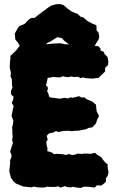

<svg xmlns="http://www.w3.org/2000/svg" viewBox="-20 -905 557 950"><path d="M78 11 59 3 48 -6 34 -26 26 -57 28 -78 30 -96V-114L36 -125L37 -139L30 -155L36 -173L44 -199L40 -211L43 -232L41 -242V-260L40 -277L44 -287L46 -308L41 -321L37 -333L41 -349L44 -368L48 -379L38 -397L45 -410L47 -426L35 -438L34 -455L42 -472L39 -484V-511L32 -528L34 -545L30 -562L28 -574L30 -603L32 -619L31 -628L46 -642L63 -659L76 -677L87 -678L92 -687L129 -682L150 -684L169 -690L182 -682L197 -684L220 -687L238 -689L279 -691L301 -686L331 -685L352 -691L369 -690L381 -685L403 -687L423 -686L448 -677H465L477 -666V-656L495 -647L496 -639L512 -623L516 -601L515 -584L500 -569V-551L482 -534L468 -520L451 -518L439 -516L408 -518L389 -522L380 -518L366 -525L343 -524L335 -527L317 -523L300 -525L292 -528L277 -522L254 -523L244 -525L234 -522L216 -520L214 -510L211 -495L207 -483L216 -475L217 -465L213 -454L220 -440L224 -425L234 -422L246 -421L257 -419L264 -418L279 -417L299 -421L317 -418L330 -424L339 -421L371 -429L385 -422L397 -424L408 -414L421 -409L437 -402L445 -395L455 -387L456 -374L458 -355L470 -331L461 -314L455 -295L448 -287L437 -275L419 -272L403 -265L387 -262L366 -258H354L333 -256L321 -258L293 -257L280 -254L266 -252L258 -257L242 -249L223 -245L211 -233L216 -214L209 -203L211 -185L215 -172L214 -157L230 -153L241 -148L247 -142L261 -144L274 -143L290 -142L307 -138L320 -143L337 -138L352 -140L364 -145L388 -143L392 -145H410L430 -144L450 -149L460 -140L480 -128L491 -113L499 -103L514 -90L512 -82L517 -51L512 -34L504 -22V-5L482 13L459 12L449 23L418 19H394L379 25L360 23L340 19L331 22L313 21L302 16L280 23L268 17L254 20H222L216 18L198 23L166 22L147 18L137 22L96 18ZM82 -671 70 -691 67 -696 56 -709 53 -739 68 -766 76 -776 102 -787 120 -806 134 -816 152 -817 168 -830 191 -847 223 -871 235 -878 258 -884 277 -885 294 -880 316 -861 336 -847 365 -836 379 -822 392 -819 411 -802 437 -788 457 -780 458 -754 467 -745 471 -724 468 -710 461 -700 449 -678 428 -667 427 -657 396 -652 375 -658 370 -655 354 -661 319 -687 296 -705 287 -716 263 -721 227 -698 215 -693 205 -682 169 -666 155 -661 134 -660 110 -667 100 -666Z"/></svg>

Font: Winky Rough ExtraBold
Style: Regular
Weight: 800
Designer: Simon Atzbach
Foundry: typofactur
Version: Version 1.206; ttfautohint (v1.8.4.7-5d5b)